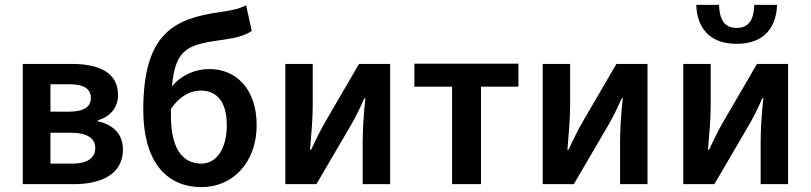

<svg xmlns="http://www.w3.org/2000/svg" viewBox="-20 -752 3312 784"><path d="M73 0H282C395 0 482 -42 482 -141C482 -209 438 -243 380 -257V-261C434 -277 462 -316 462 -364C462 -458 381 -491 272 -491H73ZM186 -296V-408H264C326 -408 351 -387 351 -352C351 -317 325 -296 261 -296ZM186 -84V-210H270C337 -210 369 -186 369 -148C369 -109 340 -84 274 -84Z M678 -277C678 -288 678 -298 678 -307C717 -364 761 -382 800 -382C867 -382 906 -335 906 -241C906 -147 866 -84 802 -84C722 -84 678 -151 678 -277ZM803 12C930 12 1028 -88 1028 -241C1028 -389 944 -470 835 -470C776 -470 720 -445 682 -399C697 -561 752 -570 899 -591C942 -597 982 -607 1008 -626L985 -730C955 -716 932 -710 874 -702C690 -675 565 -615 565 -303C565 -103 651 12 803 12Z M1145 0H1272L1410 -236C1428 -266 1450 -310 1468 -351H1472C1464 -278 1461 -220 1461 -169V0H1573V-491H1446L1308 -254C1290 -224 1268 -178 1250 -140H1246C1252 -212 1257 -270 1257 -322V-491H1145Z M1826 0H1944V-398H2097V-492H1672V-398H1826Z M2196 0H2323L2461 -236C2479 -266 2501 -310 2519 -351H2523C2515 -278 2512 -220 2512 -169V0H2624V-491H2497L2359 -254C2341 -224 2319 -178 2301 -140H2297C2303 -212 2308 -270 2308 -322V-491H2196Z M2770 0H2897L3035 -236C3053 -266 3075 -310 3093 -351H3097C3089 -278 3086 -220 3086 -169V0H3198V-491H3071L2933 -254C2915 -224 2893 -178 2875 -140H2871C2877 -212 2882 -270 2882 -322V-491H2770ZM2988 -573C3102 -573 3150 -642 3153 -732H3060C3058 -676 3041 -638 2988 -638C2935 -638 2918 -676 2916 -732H2823C2826 -642 2874 -573 2988 -573Z"/></svg>

Font: Source Sans Pro Semibold
Style: Regular
Weight: 600
Designer: Paul D. Hunt
Foundry: Adobe Systems Incorporated
Version: Version 3.006;hotconv 1.0.111;makeotfexe 2.5.65597